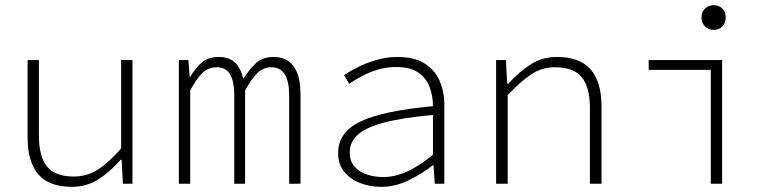

<svg xmlns="http://www.w3.org/2000/svg" viewBox="-20 -713 3040 745"><path d="M259 12Q171 12 129 -36Q87 -84 87 -181V-480H131V-187Q131 -106 162.5 -67Q194 -28 266 -28Q317 -28 359 -54.5Q401 -81 450 -137V-480H494V0H457L452 -93H448Q409 -48 363 -18Q317 12 259 12Z M674 0V-480H711L716 -415H718Q739 -450 763.5 -471Q788 -492 829 -492Q868 -492 891 -471Q914 -450 924 -407Q950 -448 975.5 -470Q1001 -492 1042 -492Q1092 -492 1119 -456Q1146 -420 1146 -348V0H1102V-343Q1102 -452 1033 -452Q1001 -452 978.5 -429.5Q956 -407 931 -362V0H889V-343Q889 -398 872.5 -425Q856 -452 821 -452Q788 -452 765 -429.5Q742 -407 718 -362V0Z M1459 12Q1416 12 1378 -2.5Q1340 -17 1316 -46Q1292 -75 1292 -119Q1292 -200 1378.5 -241.5Q1465 -283 1660 -301Q1660 -340 1647 -375Q1634 -410 1603 -431.5Q1572 -453 1517 -453Q1481 -453 1447 -443Q1413 -433 1384 -417.5Q1355 -402 1335 -388L1315 -421Q1334 -435 1366.5 -451.5Q1399 -468 1439.5 -480Q1480 -492 1522 -492Q1587 -492 1627 -467Q1667 -442 1685.5 -400Q1704 -358 1704 -307V0H1667L1662 -72H1660Q1618 -39 1565.5 -13.5Q1513 12 1459 12ZM1467 -26Q1513 -26 1561 -48Q1609 -70 1660 -113V-267Q1538 -256 1467 -236.5Q1396 -217 1366.5 -188.5Q1337 -160 1337 -122Q1337 -87 1356 -66Q1375 -45 1404.5 -35.5Q1434 -26 1467 -26Z M1905 0V-480H1943L1948 -388H1952Q1993 -433 2038 -462.5Q2083 -492 2141 -492Q2229 -492 2271.5 -444Q2314 -396 2314 -299V0H2269V-293Q2269 -374 2237.5 -413Q2206 -452 2134 -452Q2083 -452 2042.5 -425.5Q2002 -399 1950 -344V0Z M2738 0V-442H2497V-480H2782V0ZM2749 -597Q2730 -597 2716 -610Q2702 -623 2702 -645Q2702 -667 2716 -680Q2730 -693 2749 -693Q2769 -693 2782.5 -680Q2796 -667 2796 -645Q2796 -623 2782.5 -610Q2769 -597 2749 -597Z"/></svg>

Font: Source Code Pro ExtraLight Light
Style: Regular
Weight: 300
Monospace: yes
Version: Version 1.018;hotconv 1.0.116;makeotfexe 2.5.65601